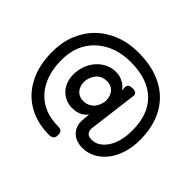

<svg xmlns="http://www.w3.org/2000/svg" viewBox="-168 -810 1165 1165"><g transform="rotate(45 414.5 -228.0)"><path d="M382 141Q276 141 198.5 95.5Q121 50 79 -33.5Q37 -117 37 -229Q37 -311 64 -378.5Q91 -446 141 -495Q191 -544 259.5 -570.5Q328 -597 411 -597Q502 -597 573 -571.5Q644 -546 693 -498Q742 -450 767.5 -382Q793 -314 793 -230Q793 -165 776 -112.5Q759 -60 729.5 -23Q700 14 661.5 34Q623 54 580 54Q523 54 490 21.5Q457 -11 460 -64Q461 -78 462.5 -92Q464 -106 465 -119Q456 -107 442 -96Q428 -85 408 -79Q388 -73 361 -73Q334 -73 309 -84Q284 -95 265 -114.5Q246 -134 235.5 -162Q225 -190 225 -224Q225 -231 225 -236Q225 -241 226 -244Q230 -283 245 -314.5Q260 -346 283.5 -369Q307 -392 335.5 -404.5Q364 -417 395 -417Q425 -417 446.5 -408Q468 -399 482.5 -386Q497 -373 502 -362L501 -391Q503 -408 513.5 -413Q524 -418 544 -418Q559 -418 568.5 -410Q578 -402 575 -385L535 -69Q534 -47 545.5 -34Q557 -21 584 -21Q611 -21 634.5 -35Q658 -49 677.5 -76.5Q697 -104 708 -144Q719 -184 719 -237Q719 -303 700.5 -355.5Q682 -408 644.5 -445.5Q607 -483 550.5 -503Q494 -523 418 -523Q328 -523 258.5 -487Q189 -451 150.5 -387Q112 -323 112 -235Q112 -143 144.5 -75.5Q177 -8 237.5 28.5Q298 65 382 65Q397 65 405 69Q413 73 416.5 81Q420 89 420 103Q420 118 415 126Q410 134 401 137.5Q392 141 382 141ZM382 -151Q401 -151 417 -157.5Q433 -164 445.5 -175.5Q458 -187 466 -204.5Q474 -222 478 -243V-251Q478 -272 472 -288.5Q466 -305 455.5 -316Q445 -327 430.5 -333Q416 -339 399 -339Q380 -339 363.5 -333Q347 -327 334.5 -314.5Q322 -302 314 -285Q306 -268 303 -246V-237Q303 -211 313 -191.5Q323 -172 340.5 -161.5Q358 -151 382 -151Z"/></g></svg>

Font: Fredoka Light
Style: Regular
Weight: 400
Version: Version 2.001